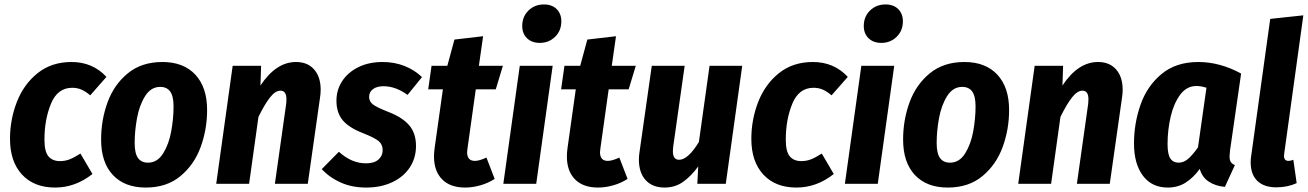

<svg xmlns="http://www.w3.org/2000/svg" viewBox="-20 -827 5888 864"><path d="M459 -481 386 -398Q365 -416 346 -424Q327 -432 305 -432Q239 -432 209.5 -360.5Q180 -289 180 -198Q180 -145 198 -123.5Q216 -102 250 -102Q273 -102 293.5 -110Q314 -118 342 -136L396 -44Q319 17 228 17Q133 17 79 -41.5Q25 -100 25 -202Q25 -289 56 -368.5Q87 -448 149.5 -498Q212 -548 302 -548Q397 -548 459 -481Z M435 -199Q435 -287 464 -366.5Q493 -446 555 -497Q617 -548 711 -548Q806 -548 859 -491Q912 -434 912 -332Q912 -245 883 -165.5Q854 -86 792 -34.5Q730 17 636 17Q541 17 488 -39.5Q435 -96 435 -199ZM761 -348Q761 -394 746 -415Q731 -436 701 -436Q659 -436 633 -394.5Q607 -353 596.5 -295Q586 -237 586 -183Q586 -137 601 -116Q616 -95 646 -95Q688 -95 714 -136.5Q740 -178 750.5 -236Q761 -294 761 -348Z M1423 -423Q1423 -405 1420 -387L1365 0H1217L1268 -361Q1269 -368 1269 -380Q1269 -419 1242 -419Q1219 -419 1195 -388.5Q1171 -358 1143 -301L1101 0H953L1027 -531H1155L1152 -442Q1222 -548 1312 -548Q1364 -548 1393.5 -514.5Q1423 -481 1423 -423Z M1879 -480 1814 -400Q1760 -439 1706 -439Q1676 -439 1658.5 -426Q1641 -413 1641 -391Q1641 -370 1659 -356.5Q1677 -343 1731 -322Q1792 -298 1822 -262.5Q1852 -227 1852 -170Q1852 -116 1824 -73.5Q1796 -31 1745 -7Q1694 17 1628 17Q1564 17 1513.5 -5.5Q1463 -28 1428 -66L1505 -144Q1562 -92 1627 -92Q1664 -92 1683 -109Q1702 -126 1702 -151Q1702 -177 1684 -192Q1666 -207 1613 -228Q1551 -252 1522.5 -285.5Q1494 -319 1494 -374Q1494 -422 1519.5 -461.5Q1545 -501 1592 -524.5Q1639 -548 1702 -548Q1755 -548 1800.5 -530Q1846 -512 1879 -480Z M2084 -161Q2082 -147 2082 -142Q2082 -103 2117 -103Q2137 -103 2169 -118L2206 -22Q2177 -3 2141.5 7Q2106 17 2073 17Q2006 17 1969.5 -20Q1933 -57 1933 -123Q1933 -141 1936 -162L1973 -425H1907L1922 -531H1993L2025 -649L2154 -664L2135 -531H2243L2211 -425H2121Z M2467 -531 2393 0H2245L2319 -531ZM2330 -710Q2330 -752 2358 -779.5Q2386 -807 2428 -807Q2464 -807 2485 -786Q2506 -765 2506 -731Q2506 -689 2478 -661.5Q2450 -634 2409 -634Q2373 -634 2351.5 -655Q2330 -676 2330 -710Z M2682 -161Q2680 -147 2680 -142Q2680 -103 2715 -103Q2735 -103 2767 -118L2804 -22Q2775 -3 2739.5 7Q2704 17 2671 17Q2604 17 2567.5 -20Q2531 -57 2531 -123Q2531 -141 2534 -162L2571 -425H2505L2520 -531H2591L2623 -649L2752 -664L2733 -531H2841L2809 -425H2719Z M2855 -109Q2855 -126 2858 -144L2913 -531H3061L3009 -164Q3008 -157 3008 -146Q3008 -108 3036 -108Q3076 -108 3125 -188L3173 -531H3320L3246 0H3118L3122 -78Q3089 -33 3053 -8Q3017 17 2971 17Q2916 17 2885.5 -16.5Q2855 -50 2855 -109Z M3795 -481 3722 -398Q3701 -416 3682 -424Q3663 -432 3641 -432Q3575 -432 3545.5 -360.5Q3516 -289 3516 -198Q3516 -145 3534 -123.5Q3552 -102 3586 -102Q3609 -102 3629.5 -110Q3650 -118 3678 -136L3732 -44Q3655 17 3564 17Q3469 17 3415 -41.5Q3361 -100 3361 -202Q3361 -289 3392 -368.5Q3423 -448 3485.5 -498Q3548 -548 3638 -548Q3733 -548 3795 -481Z M4004 -531 3930 0H3782L3856 -531ZM3867 -710Q3867 -752 3895 -779.5Q3923 -807 3965 -807Q4001 -807 4022 -786Q4043 -765 4043 -731Q4043 -689 4015 -661.5Q3987 -634 3946 -634Q3910 -634 3888.5 -655Q3867 -676 3867 -710Z M4044 -199Q4044 -287 4073 -366.5Q4102 -446 4164 -497Q4226 -548 4320 -548Q4415 -548 4468 -491Q4521 -434 4521 -332Q4521 -245 4492 -165.5Q4463 -86 4401 -34.5Q4339 17 4245 17Q4150 17 4097 -39.5Q4044 -96 4044 -199ZM4370 -348Q4370 -394 4355 -415Q4340 -436 4310 -436Q4268 -436 4242 -394.5Q4216 -353 4205.5 -295Q4195 -237 4195 -183Q4195 -137 4210 -116Q4225 -95 4255 -95Q4297 -95 4323 -136.5Q4349 -178 4359.5 -236Q4370 -294 4370 -348Z M5032 -423Q5032 -405 5029 -387L4974 0H4826L4877 -361Q4878 -368 4878 -380Q4878 -419 4851 -419Q4828 -419 4804 -388.5Q4780 -358 4752 -301L4710 0H4562L4636 -531H4764L4761 -442Q4831 -548 4921 -548Q4973 -548 5002.5 -514.5Q5032 -481 5032 -423Z M5565 -496 5515 -149Q5513 -129 5513 -123Q5513 -108 5518 -99Q5523 -90 5537 -84L5492 14Q5449 10 5419 -10Q5389 -30 5379 -67Q5350 -27 5315 -5Q5280 17 5235 17Q5163 17 5123 -36.5Q5083 -90 5083 -181Q5083 -272 5112.5 -356Q5142 -440 5207 -494Q5272 -548 5372 -548Q5470 -548 5565 -496ZM5234 -179Q5234 -133 5246.5 -114Q5259 -95 5284 -95Q5307 -95 5327.5 -113Q5348 -131 5371 -164L5409 -432Q5385 -440 5364 -440Q5320 -440 5291 -401Q5262 -362 5248 -302Q5234 -242 5234 -179Z M5759 -136 5758 -126Q5758 -103 5778 -103Q5788 -103 5800 -108L5815 -3Q5774 16 5723 16Q5668 16 5638 -13Q5608 -42 5608 -97Q5608 -112 5611 -130L5696 -742L5845 -758Z"/></svg>

Font: Fira Sans Condensed
Style: Bold Italic
Weight: 700
Width: 3
Italic angle: -8°
Designer: Carrois Corporate & Edenspiekermann AG
Foundry: Carrois Corporate GbR & Edenspiekermann AG
Version: Version 4.203